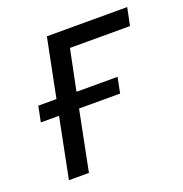

<svg xmlns="http://www.w3.org/2000/svg" viewBox="-100 -605 662 694"><g transform="rotate(-20 231.0 -258.0)"><path d="M50 0 96 -231H26L38 -291H108L153 -516H462L448 -448H217L185 -291H343L331 -231H173L127 0Z"/></g></svg>

Font: IBM Plex Sans
Style: Italic
Weight: 400
Italic angle: -11.31°
Designer: Mike Abbink, Paul van der Laan, Pieter van Rosmalen
Foundry: Bold Monday
Version: Version 3.201